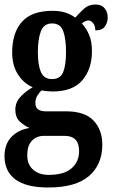

<svg xmlns="http://www.w3.org/2000/svg" viewBox="-21 -596 500 852"><path d="M193 236Q95 236 47 200Q-1 164 -1 97Q-1 43 30.5 11Q62 -21 110 -28Q87 -38 67 -56.5Q47 -75 47 -109Q47 -141 68.5 -165Q90 -189 124 -209Q84 -226 58.5 -266Q33 -306 33 -363Q33 -451 76.5 -499.5Q120 -548 212 -548Q244 -548 268 -540.5Q292 -533 313 -518Q330 -537 351 -556.5Q372 -576 403 -576Q430 -576 443.5 -559Q457 -542 457 -519Q457 -496 444.5 -478.5Q432 -461 402 -461Q402 -482 392 -493.5Q382 -505 372 -505Q362 -505 355.5 -501Q349 -497 342 -492Q361 -472 374 -442.5Q387 -413 387 -368Q387 -290 344.5 -240Q302 -190 212 -190Q202 -190 187 -191.5Q172 -193 164 -195Q155 -188 145.5 -173Q136 -158 136 -139Q136 -119 148.5 -110.5Q161 -102 180 -102H272Q355 -102 394 -61Q433 -20 433 46Q433 134 374 185Q315 236 193 236ZM210 -245Q247 -245 259.5 -276.5Q272 -308 272 -365Q272 -424 259.5 -458Q247 -492 210 -492Q174 -492 160.5 -457.5Q147 -423 147 -364Q147 -308 160.5 -276.5Q174 -245 210 -245ZM195 180Q264 180 297 150.5Q330 121 330 75Q330 7 267 7H170Q155 7 138.5 15Q122 23 111 41.5Q100 60 100 94Q100 134 126 157Q152 180 195 180Z"/></svg>

Font: Noto Serif Hebrew ExtraCondensed
Style: Bold
Weight: 700
Width: 2
Designer: Monotype Design Team
Foundry: Monotype Imaging Inc.
Version: Version 2.004; ttfautohint (v1.8.4.7-5d5b)